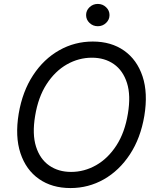

<svg xmlns="http://www.w3.org/2000/svg" viewBox="-20 -949 801 979"><path d="M715.9 -358Q696.7 -244.3 642.4 -161.8Q588.1 -79.2 509.6 -34.6Q431.1 9.9 339.5 9.9Q245 9.9 178.8 -36.4Q112.6 -82.7 84.3 -167.8Q56.1 -252.8 75.3 -369.3Q94.5 -483 148.8 -565.5Q203.1 -648.1 282 -692.6Q360.8 -737.2 453.1 -737.2Q546.9 -737.2 612.7 -690.9Q678.6 -644.5 706.9 -559.5Q735.1 -474.4 715.9 -358ZM632.1 -369.3Q647.7 -462.4 627.5 -525.9Q607.2 -589.5 560.4 -622.2Q513.5 -654.8 448.9 -654.8Q381.4 -654.8 321 -620.6Q260.7 -586.3 217.7 -520.1Q174.7 -453.8 159.1 -358Q143.5 -264.9 163.7 -201.3Q183.9 -137.8 230.8 -105.1Q277.7 -72.4 342.3 -72.4Q409.8 -72.4 470.2 -106.7Q530.5 -141 573.5 -207.2Q616.5 -273.4 632.1 -369.3ZM478.7 -815.3Q454.2 -815.3 436.6 -832Q419 -848.7 419 -872.2Q419 -895.6 436.6 -912.3Q454.2 -929 478.7 -929Q503.2 -929 520.8 -912.3Q538.4 -895.6 538.4 -872.2Q538.4 -848.7 520.8 -832Q503.2 -815.3 478.7 -815.3Z"/></svg>

Font: Inter UI
Style: Italic
Weight: 400
Italic angle: -9.39999°
Designer: Rasmus Andersson
Foundry: rsms
Version: 3.2;8d6f07862